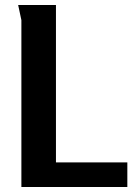

<svg xmlns="http://www.w3.org/2000/svg" viewBox="-20 -752 554 772"><path d="M53 -732 66 -671V0H492V-99H205V-732Z"/></svg>

Font: Rosario
Style: Bold
Weight: 700
Designer: Hector Gatti
Foundry: Omnibus Type
Version: Version 1.100